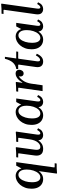

<svg xmlns="http://www.w3.org/2000/svg" viewBox="1170 -1948 1034 3415"><g transform="rotate(-90 1687.5 -240.0)"><path d="M39 -198Q39 -261 58.5 -312.5Q78 -364 110.5 -401.5Q143 -439 183.5 -459Q224 -479 266 -479Q300 -479 327 -466Q354 -453 373 -429.5Q392 -406 400 -376L449 -469H512L417 208L425 215H492L487 250Q445 250 400 251Q355 252 315 257L308 250L352 -68Q329 -33 292 -11.5Q255 10 210 10Q162 10 123 -13.5Q84 -37 61.5 -83Q39 -129 39 -198ZM154 -188Q154 -113 177.5 -76.5Q201 -40 240 -40Q282 -40 313 -74.5Q344 -109 362 -164Q380 -219 380 -281Q380 -357 354 -393.5Q328 -430 288 -430Q247 -430 217 -395.5Q187 -361 170.5 -306Q154 -251 154 -188Z M1084 -97 1115 -80Q1091 -29 1061.5 -9.5Q1032 10 995 10Q955 10 929 -11.5Q903 -33 900 -77Q875 -37 836.5 -13.5Q798 10 747 10Q677 10 648.5 -31Q620 -72 630 -140L669 -427L661 -434H594L599 -469Q641 -469 686 -470.5Q731 -472 771 -477L778 -469L733 -139Q729 -110 732 -87Q735 -64 747 -52Q759 -40 782 -40Q827 -40 865.5 -88.5Q904 -137 917 -228L945 -427L938 -434H870L875 -469Q918 -469 963 -470.5Q1008 -472 1048 -477L1055 -469L1002 -100Q998 -67 1004.5 -53.5Q1011 -40 1025 -40Q1041 -40 1055.5 -56Q1070 -72 1084 -97Z M1174 -198Q1174 -261 1193.5 -312.5Q1213 -364 1245.5 -401.5Q1278 -439 1318.5 -459Q1359 -479 1401 -479Q1434 -479 1460.5 -467Q1487 -455 1506 -432.5Q1525 -410 1534 -380L1581 -469H1644L1592 -100Q1588 -67 1594.5 -53.5Q1601 -40 1615 -40Q1631 -40 1645.5 -56Q1660 -72 1674 -97L1705 -80Q1681 -29 1651 -9.5Q1621 10 1585 10Q1546 10 1520.5 -11Q1495 -32 1490 -74Q1464 -33 1427 -11.5Q1390 10 1345 10Q1297 10 1258 -13.5Q1219 -37 1196.5 -83Q1174 -129 1174 -198ZM1289 -188Q1289 -113 1312.5 -76.5Q1336 -40 1375 -40Q1417 -40 1448 -74.5Q1479 -109 1497 -164Q1515 -219 1515 -281Q1515 -357 1489 -393.5Q1463 -430 1423 -430Q1382 -430 1352 -395.5Q1322 -361 1305.5 -306Q1289 -251 1289 -188Z M1775 0 1836 -427 1828 -434H1765L1770 -469Q1809 -469 1850 -471.5Q1891 -474 1931 -477L1938 -469L1923 -361H1930Q1947 -392 1971.5 -419.5Q1996 -447 2026 -463.5Q2056 -480 2089 -480Q2119 -480 2137 -462Q2155 -444 2155 -416Q2155 -385 2136.5 -361Q2118 -337 2088 -337Q2063 -337 2049 -353Q2035 -369 2035 -394Q2035 -409 2041 -424Q1999 -403 1960 -345Q1921 -287 1908 -204L1879 0Z M2301 10Q2248 10 2221.5 -22.5Q2195 -55 2203 -116L2247 -427L2240 -434H2165L2170 -469Q2235 -477 2281 -527Q2327 -577 2350 -670H2385L2356 -469H2480L2475 -434H2358L2351 -427L2305 -99Q2301 -70 2309 -57Q2317 -44 2331 -44Q2350 -44 2371 -64.5Q2392 -85 2410 -120L2440 -102Q2415 -47 2381 -18.5Q2347 10 2301 10Z M2519 -198Q2519 -261 2538.5 -312.5Q2558 -364 2590.5 -401.5Q2623 -439 2663.5 -459Q2704 -479 2746 -479Q2779 -479 2805.5 -467Q2832 -455 2851 -432.5Q2870 -410 2879 -380L2926 -469H2989L2937 -100Q2933 -67 2939.5 -53.5Q2946 -40 2960 -40Q2976 -40 2990.5 -56Q3005 -72 3019 -97L3050 -80Q3026 -29 2996 -9.5Q2966 10 2930 10Q2891 10 2865.5 -11Q2840 -32 2835 -74Q2809 -33 2772 -11.5Q2735 10 2690 10Q2642 10 2603 -13.5Q2564 -37 2541.5 -83Q2519 -129 2519 -198ZM2634 -188Q2634 -113 2657.5 -76.5Q2681 -40 2720 -40Q2762 -40 2793 -74.5Q2824 -109 2842 -164Q2860 -219 2860 -281Q2860 -357 2834 -393.5Q2808 -430 2768 -430Q2727 -430 2697 -395.5Q2667 -361 2650.5 -306Q2634 -251 2634 -188Z M3325 -97 3355 -80Q3331 -29 3301.5 -9.5Q3272 10 3236 10Q3187 10 3160 -21.5Q3133 -53 3142 -118L3222 -688L3215 -695H3147L3152 -730Q3195 -730 3239.5 -731Q3284 -732 3324 -737L3331 -730L3243 -100Q3238 -67 3245 -53.5Q3252 -40 3265 -40Q3281 -40 3296 -56Q3311 -72 3325 -97Z"/></g></svg>

Font: Brygada 1918 SemiBold
Style: Italic
Weight: 600
Italic angle: -8°
Designer: Mateusz Machalski | Borys Kosmynka | Przemek Hoffer
Foundry: NIEPODLEGLA 2018
Version: Version 3.006